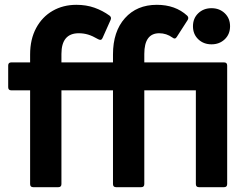

<svg xmlns="http://www.w3.org/2000/svg" viewBox="-20 -777 1032 797"><path d="M118 0Q105 0 105 -13V-402H27Q14 -402 14 -415V-505Q14 -518 27 -518H105V-551Q105 -614 130 -660.5Q155 -707 198.5 -732Q242 -757 297 -757Q338 -757 372 -745Q406 -733 435 -712Q444 -705 439 -694L406 -620Q401 -607 388 -614Q364 -628 345.5 -633.5Q327 -639 307 -639Q235 -639 235 -553V-518H449V-551Q449 -646 498.5 -701.5Q548 -757 631 -757Q708 -757 757 -712Q765 -704 759 -694L714 -624Q707 -612 696 -621Q671 -639 641 -639Q579 -639 579 -553V-518H910Q923 -518 923 -505V-13Q923 0 910 0H806Q793 0 793 -13V-402H579V-13Q579 0 566 0H462Q449 0 449 -13V-402H235V-13Q235 0 222 0ZM858 -593Q825 -593 803 -614Q781 -635 781 -668Q781 -701 803 -722Q825 -743 858 -743Q891 -743 913 -722Q935 -701 935 -668Q935 -635 913 -614Q891 -593 858 -593Z"/></svg>

Font: LINE Seed Sans App
Style: Bold
Weight: 700
Designer: LINE VX Design & Dalton Maag Ltd & Sandoll Inc
Foundry: Dalton Maag Ltd
Version: Version 1.003